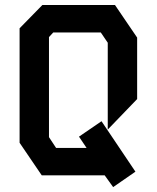

<svg xmlns="http://www.w3.org/2000/svg" viewBox="-20 -716 640 784"><path d="M153 -695.5 60 -600.5V-133L150.5 0H407.5L442 48L533 -15L394.5 -221L302.5 -158L333.5 -112H209L180 -156V-564.5L197.5 -583.5H391.5L420 -541.5V-187L540 -311.5V-562.5L449.5 -695.5Z"/></svg>

Font: Kode Mono
Style: Regular
Weight: 400
Monospace: yes
Designer: Isa Ozler
Foundry: Kadena LLC
Version: Version 1.000;gftools[0.9.28]